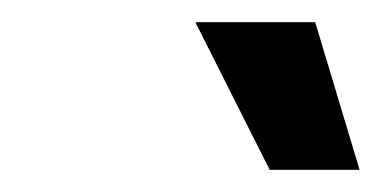

<svg xmlns="http://www.w3.org/2000/svg" viewBox="-20 -896 344 173"><path d="M223 -743 156 -876H264L304 -743Z"/></svg>

Font: Hubot Sans Medium
Style: Italic
Weight: 500
Italic angle: -10°
Designer: Deni Anggara
Foundry: GitHub
Version: Version 1.001; ttfautohint (v1.8.4.7-5d5b);gftools[0.9.31]